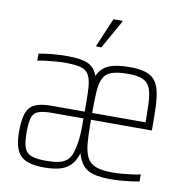

<svg xmlns="http://www.w3.org/2000/svg" viewBox="-81 -801 863 888"><g transform="rotate(10 350.0 -357.5)"><path d="M185 8Q144 8 116.5 0.5Q89 -7 72.5 -23.5Q56 -40 48.5 -68Q41 -96 41 -138Q41 -192 52 -222.5Q63 -253 90 -266Q117 -279 166 -279Q193 -279 219 -279Q245 -279 271.5 -279Q298 -279 324 -279V-324Q324 -376 320 -408Q316 -440 303.5 -457Q291 -474 264.5 -480Q238 -486 193 -486Q176 -486 152.5 -484Q129 -482 106.5 -479.5Q84 -477 67 -473V-506Q98 -512 132 -515Q166 -518 203 -518Q266 -518 298 -503.5Q330 -489 344 -450Q360 -487 394.5 -502.5Q429 -518 494 -518Q539 -518 568 -509Q597 -500 612.5 -480.5Q628 -461 635 -430.5Q642 -400 643.5 -358Q645 -316 645 -260V-247H359Q359 -183 362.5 -140Q366 -97 379 -71.5Q392 -46 420.5 -35Q449 -24 498 -24Q519 -24 542.5 -26Q566 -28 589.5 -31Q613 -34 630 -38V-5Q616 -2 593 1Q570 4 544.5 6Q519 8 494 8Q447 8 415.5 -0.5Q384 -9 366 -30Q348 -51 338 -86Q327 -48 305.5 -27.5Q284 -7 253.5 0.5Q223 8 185 8ZM185 -24Q218 -24 242.5 -28.5Q267 -33 283.5 -46.5Q300 -60 308 -87Q316 -112 320 -142.5Q324 -173 324 -210V-247H174Q133 -247 111.5 -238.5Q90 -230 83 -207Q76 -184 76 -138Q76 -92 84.5 -67.5Q93 -43 117 -33.5Q141 -24 185 -24ZM610 -254Q610 -324 608 -369Q606 -414 595.5 -439.5Q585 -465 560.5 -475.5Q536 -486 492 -486Q442 -486 414.5 -476Q387 -466 375.5 -442.5Q364 -419 361.5 -379Q359 -339 359 -279H635ZM324 -585V-590L381 -723H423V-718L348 -585Z"/></g></svg>

Font: Saira Condensed Thin
Style: Regular
Weight: 250
Width: 3
Designer: Hector Gatti with collaboration of the Omnibus-Type team
Foundry: Omnibus-Type
Version: Version 1.101